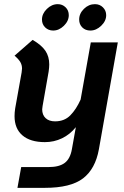

<svg xmlns="http://www.w3.org/2000/svg" viewBox="-20 -674 598 924"><path d="M547 -470 456 44Q439 139 379.5 184.5Q320 230 196 230H64L82 130H214Q265 130 291.5 110Q318 90 326 44L345 -62Q317 -27 278.5 -8.5Q240 10 196 10Q126 10 88 -22.5Q50 -55 50 -115Q50 -133 53 -152L84 -325Q86 -339 86 -344Q86 -361 78 -375Q70 -389 50 -406L137 -482Q180 -457 198.5 -429.5Q217 -402 217 -364Q217 -349 214 -329L185 -164Q183 -152 183 -148Q183 -121 199.5 -105.5Q216 -90 245 -90Q290 -90 318.5 -119Q347 -148 368 -195L417 -470ZM182 -580Q182 -608 205.5 -631Q229 -654 258 -654Q280 -654 295.5 -639Q311 -624 311 -601Q311 -573 287.5 -550Q264 -527 236 -527Q213 -527 197.5 -542Q182 -557 182 -580ZM361 -580Q361 -609 384 -631.5Q407 -654 437 -654Q460 -654 475.5 -638.5Q491 -623 491 -601Q491 -573 467 -550Q443 -527 415 -527Q391 -527 376 -542Q361 -557 361 -580Z"/></svg>

Font: KoHo
Style: Bold Italic
Weight: 700
Italic angle: -10°
Version: Version 1.000; ttfautohint (v1.6)